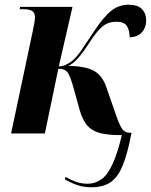

<svg xmlns="http://www.w3.org/2000/svg" viewBox="-20 -565 639 813"><path d="M367 228Q336 228 309.5 219.5Q283 211 254 194L258 184Q278 196 301 204.5Q324 213 351 213Q383 213 409 194.5Q435 176 456 131Q477 86 496 7H488Q435 7 402 -2Q369 -11 349.5 -33.5Q330 -56 318 -97L293 -187Q279 -239 267.5 -256.5Q256 -274 227 -274L170 0H27L118 -430Q128 -475 128 -492Q128 -510 117 -518Q106 -526 78 -526H63L65 -536H287L229 -284Q244 -284 257 -290Q270 -296 283 -305Q306 -324 325 -353Q344 -382 376 -429Q418 -493 450.5 -519Q483 -545 524 -545Q563 -545 581 -526.5Q599 -508 599 -479Q599 -448 580.5 -428Q562 -408 529 -407Q529 -436 517.5 -454.5Q506 -473 473 -473Q439 -473 414.5 -453.5Q390 -434 357 -382Q329 -339 308.5 -316.5Q288 -294 269 -286Q342 -285 378 -265Q414 -245 431 -194L466 -93Q484 -39 496 -21Q508 -3 528 -3H537Q520 86 499.5 136Q479 186 447.5 207Q416 228 367 228Z"/></svg>

Font: Noto Serif Display SemiCondensed
Style: Bold Italic
Weight: 700
Width: 4
Italic angle: -12°
Designer: Monotype Design Team
Foundry: Monotype Imaging Inc.
Version: Version 2.009